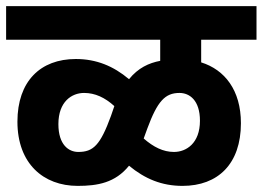

<svg xmlns="http://www.w3.org/2000/svg" viewBox="-20 -642 859 628"><path d="M0 -512H504V-443C467 -436 432 -420 402 -383C351 -426 295 -449 228 -449C112 -449 37 -376 37 -244C37 -107 122 -34 234 -34C299 -34 357 -44 402 -100C454 -57 509 -34 577 -34C693 -34 768 -106 768 -239C768 -347 715 -414 638 -438V-512H819V-622H0ZM462 -222C495 -311 520 -338 567 -338C600 -338 634 -314 634 -247C634 -173 589 -145 549 -145C514 -145 482 -161 450 -189ZM171 -236C171 -310 215 -338 255 -338C291 -338 323 -323 354 -295L343 -263C308 -167 285 -145 236 -145C205 -145 171 -168 171 -236Z"/></svg>

Font: Noto Sans
Style: Bold Italic
Weight: 700
Italic angle: -12°
Designer: Monotype Design Team
Foundry: Monotype Imaging Inc.
Version: Version 2.013